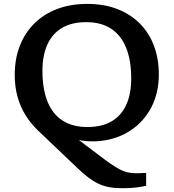

<svg xmlns="http://www.w3.org/2000/svg" viewBox="-20 -735 890 984"><path d="M376 125.5 177 -64Q138 -101 111 -144.5Q84 -188 69.8 -239.2Q55.5 -290.5 55.5 -351Q55.5 -433 81.5 -499.8Q107.5 -566.5 156 -614.8Q204.5 -663 273 -689Q341.5 -715 427.5 -715Q512.5 -715 580.2 -689Q648 -663 696 -615Q744 -567 769 -500.5Q794 -434 794 -353Q794 -259 755.8 -185.5Q717.5 -112 650 -67Q582.5 -22 494.2 -12.5Q406 -3 306.5 -37.5L327.5 -60L514.5 81Q548 106 572.8 121.2Q597.5 136.5 619.5 144Q641.5 151.5 667.2 152.5Q693 153.5 729 151V217.5Q710.5 221 693 223.8Q675.5 226.5 654.8 228Q634 229.5 605.5 229.5Q568 229.5 538.8 224Q509.5 218.5 483.8 206.2Q458 194 432 174.2Q406 154.5 376 125.5ZM428.5 -84Q502 -84 551.8 -113Q601.5 -142 627 -197.8Q652.5 -253.5 652.5 -332.5Q652.5 -425.5 626.5 -490Q600.5 -554.5 549.2 -588Q498 -621.5 421.5 -621.5Q348 -621.5 298.2 -592.2Q248.5 -563 223 -507.2Q197.5 -451.5 197.5 -371.5Q197.5 -279.5 223.2 -215Q249 -150.5 300.5 -117.2Q352 -84 428.5 -84Z"/></svg>

Font: Newsreader 7pt Medium
Style: Regular
Weight: 500
Designer: Hugues Gentile
Foundry: Production Type
Version: Version 1.003